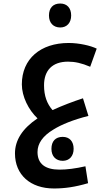

<svg xmlns="http://www.w3.org/2000/svg" viewBox="-20 -746 614 1090"><path d="M322 -590C360 -590 384 -617 384 -658C384 -700 361 -726 322 -726C281 -726 258 -701 258 -658C258 -616 283 -590 322 -590ZM286 324C347 324 405 316 480 294L465 198C408 211 359 217 318 217C235 217 193 183 193 117C193 69 222 26 284 -11C329 -39 395 -66 482 -88L451 -188C393 -169 335 -147 278 -121C247 -157 230 -201 230 -262C230 -347 278 -396 366 -396C405 -396 443 -388 492 -367L529 -470C494 -487 429 -502 370 -502C210 -502 104 -412 104 -267C104 -198 142 -122 193 -74C107 -16 65 50 65 125C65 246 152 324 286 324ZM336 167C374 167 398 140 398 99C398 57 375 31 336 31C295 31 272 56 272 99C272 141 297 167 336 167Z"/></svg>

Font: Noto Kufi Arabic SemiBold
Style: Regular
Weight: 600
Designer: Monotype Design Team, David Williams, Khaled Hosny
Foundry: Google LLC
Version: Version 2.109